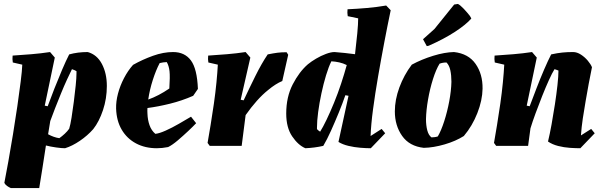

<svg xmlns="http://www.w3.org/2000/svg" viewBox="-20 -740 3064 974"><path d="M35 214Q25 210 16 203.5Q7 197 2 188Q11 143 22.5 78Q34 13 46 -59.5Q58 -132 68 -201.5Q78 -271 85 -326.5Q92 -382 93 -412L45 -423Q42 -440 44 -458Q91 -461 139.5 -465Q188 -469 234 -476L258 -448L207 -204L222 -201Q236 -240 255.5 -289.5Q275 -339 295 -386Q315 -433 331 -464Q374 -476 425 -476Q472 -463 497 -415.5Q522 -368 522 -304Q522 -240 502.5 -181.5Q483 -123 453 -85Q424 -52 385 -25.5Q346 1 310 12Q293 12 264.5 8Q236 4 213 -2Q204 57 195 114.5Q186 172 179 214ZM281 -39Q295 -49 308.5 -61.5Q322 -74 331 -87Q337 -106 343 -143.5Q349 -181 354.5 -224Q360 -267 364 -306Q368 -345 368 -369V-379Q358 -385 345 -389Q335 -369 320 -336.5Q305 -304 289.5 -266Q274 -228 259.5 -191Q245 -154 235 -126L224 -59Q253 -43 281 -39Z M776 12Q716 12 670 -12.5Q624 -37 597.5 -82Q571 -127 569 -189Q568 -225 578.5 -265Q589 -305 609 -343.5Q629 -382 655 -411Q703 -438 756 -457Q809 -476 858 -476Q917 -476 948.5 -433.5Q980 -391 984 -289L960 -254Q903 -229 842.5 -214Q782 -199 728 -192Q727 -177 728 -164Q729 -132 738.5 -105Q748 -78 768 -61Q788 -63 820.5 -77.5Q853 -92 887.5 -112Q922 -132 949 -148L975 -115Q960 -99 934.5 -75Q909 -51 882 -28Q855 -5 833 6Q818 9 803.5 10.5Q789 12 776 12ZM790 -420Q771 -384 755 -334Q739 -284 732 -235Q785 -254 839 -291Q843 -351 840 -378.5Q837 -406 826 -425Q818 -425 808 -423.5Q798 -422 790 -420Z M1044 0 1033 -15Q1040 -55 1048.5 -106.5Q1057 -158 1065 -214Q1073 -270 1078 -321.5Q1083 -373 1085 -412L1037 -423Q1034 -440 1036 -458Q1083 -461 1131.5 -465Q1180 -469 1226 -476L1250 -448L1201 -234L1216 -231Q1244 -291 1275.5 -354.5Q1307 -418 1338 -464Q1368 -470 1387.5 -472.5Q1407 -475 1434 -475L1442 -462L1412 -329Q1395 -322 1377 -310.5Q1359 -299 1341 -284Q1312 -261 1283 -228.5Q1254 -196 1226 -156L1206 0Z M1529 12Q1492 -4 1462 -48.5Q1432 -93 1432 -164Q1432 -248 1465 -312Q1498 -376 1542 -414Q1559 -428 1583.5 -442.5Q1608 -457 1633.5 -466.5Q1659 -476 1677 -476Q1729 -472 1781 -465Q1788 -523 1792.5 -571Q1797 -619 1797 -647L1744 -658Q1741 -675 1743 -693Q1790 -695 1841.5 -699.5Q1893 -704 1939 -712L1962 -688Q1946 -612 1929.5 -525.5Q1913 -439 1898 -352Q1883 -265 1872.5 -186.5Q1862 -108 1860 -50L1916 -86L1934 -64L1861 12Q1838 12 1807.5 9.5Q1777 7 1747.5 0Q1718 -7 1697 -20L1748 -254L1732 -257Q1718 -216 1698.5 -168.5Q1679 -121 1659 -76.5Q1639 -32 1620 0Q1598 5 1575 8Q1552 11 1529 12ZM1604 -72Q1618 -94 1636.5 -132.5Q1655 -171 1674.5 -218.5Q1694 -266 1710.5 -316Q1727 -366 1739 -410Q1721 -419 1701 -423.5Q1681 -428 1661 -429Q1647 -401 1634 -358Q1621 -315 1610.5 -266Q1600 -217 1594 -171.5Q1588 -126 1588 -93V-85Q1594 -78 1604 -72Z M2130 10Q2057 2 2020 -50.5Q1983 -103 1983 -175Q1983 -234 2006 -296.5Q2029 -359 2069 -412Q2119 -439 2177.5 -457Q2236 -475 2283 -476Q2356 -468 2392.5 -416Q2429 -364 2428 -290Q2427 -231 2401.5 -166Q2376 -101 2333 -50Q2292 -24 2235.5 -7.5Q2179 9 2130 10ZM2169 -43Q2177 -43 2186.5 -44.5Q2196 -46 2201 -48Q2218 -77 2233.5 -125Q2249 -173 2259 -226.5Q2269 -280 2270 -325Q2270 -358 2264.5 -383.5Q2259 -409 2245 -423Q2226 -423 2210 -417Q2192 -388 2176.5 -339Q2161 -290 2151.5 -235.5Q2142 -181 2141 -136Q2141 -104 2147.5 -79Q2154 -54 2169 -43ZM2145 -506 2126 -541 2184 -593 2284 -717 2303 -720Q2315 -714 2332.5 -695.5Q2350 -677 2364 -659L2371 -646Q2344 -615 2288 -578.5Q2232 -542 2155 -508Z M2924 12Q2901 12 2871 10Q2841 8 2811.5 0.5Q2782 -7 2760 -22Q2769 -59 2778 -108.5Q2787 -158 2795 -210.5Q2803 -263 2808 -308.5Q2813 -354 2813 -382Q2804 -386 2793 -389Q2781 -370 2764.5 -333.5Q2748 -297 2730.5 -253Q2713 -209 2697 -165.5Q2681 -122 2671 -89L2659 0H2497L2486 -15Q2493 -55 2501.5 -106.5Q2510 -158 2518 -214Q2526 -270 2531 -321.5Q2536 -373 2538 -412L2490 -423Q2487 -440 2489 -458Q2536 -461 2584.5 -465Q2633 -469 2679 -476L2703 -448L2652 -204L2667 -201Q2682 -241 2701 -290.5Q2720 -340 2740 -386.5Q2760 -433 2776 -464Q2808 -471 2833 -473.5Q2858 -476 2887 -476Q2907 -476 2927 -463Q2947 -450 2962 -432Q2977 -414 2983 -399Q2975 -359 2966.5 -315Q2958 -271 2951 -228Q2943 -183 2936.5 -139Q2930 -95 2927 -53L2979 -86L2997 -64Z"/></svg>

Font: Labrada ExtraBold
Style: Italic
Weight: 800
Italic angle: -7°
Designer: Mercedes Jáuregui
Foundry: Omnibus-Type Team
Version: Version 1.000; ttfautohint (v1.8.4.7-5d5b)